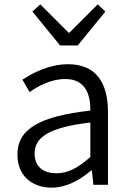

<svg xmlns="http://www.w3.org/2000/svg" viewBox="-20 -849 599 882"><path d="M217 13C285 13 347 -22 399 -66H402L409 0H476V-335C476 -465 424 -554 293 -554C206 -554 130 -514 83 -483L116 -426C157 -455 215 -486 280 -486C373 -486 396 -414 395 -341C163 -315 60 -257 60 -139C60 -41 128 13 217 13ZM239 -53C184 -53 139 -79 139 -144C139 -218 204 -264 395 -286V-128C340 -79 294 -53 239 -53ZM256 -640H337L464 -796L429 -829L299 -699H295L165 -829L129 -796Z"/></svg>

Font: Source Han Sans JP Normal
Style: Regular
Weight: 350
Designer: Ryoko NISHIZUKA 西塚涼子 (kana, bopomofo & ideographs); Paul D. Hunt (Latin, Greek & Cyrillic); Sandoll Communications 산돌커뮤니
Foundry: Adobe
Version: Version 2.002;hotconv 1.0.116;makeotfexe 2.5.65601